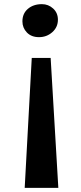

<svg xmlns="http://www.w3.org/2000/svg" viewBox="-20 -720 392 925"><path d="M168 -541Q131 -541 109.5 -563.5Q88 -586 88 -617Q88 -655 114.5 -677.5Q141 -700 182 -700Q213 -700 236 -679Q259 -658 259 -625Q259 -589 232 -565Q205 -541 168 -541ZM133 -441H224L261 185H99Z"/></svg>

Font: Koeln Type Serif
Style: Bold
Weight: 700
Designer: Eben Sorkin
Foundry: Eben Sorkin
Version: Version 2.002